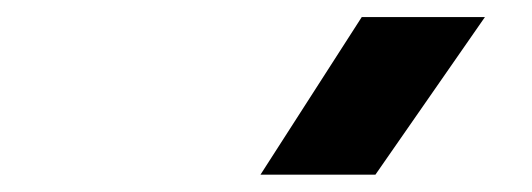

<svg xmlns="http://www.w3.org/2000/svg" viewBox="-20 -815 626 226"><path d="M286.6 -609.4H421.9L550.8 -794.9H405.8Z"/></svg>

Font: Cascadia Mono NF
Style: Bold Italic
Weight: 700
Italic angle: -10°
Monospace: yes
Designer: Aaron Bell
Foundry: Saja Typeworks
Version: Version 2404.023